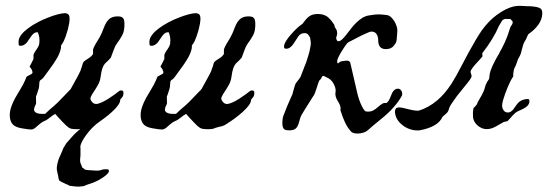

<svg xmlns="http://www.w3.org/2000/svg" viewBox="-20 -444 1945 672"><path d="M14.2 -41.5Q14.2 -56.2 20.5 -73.2Q24.4 -84.5 33.2 -101.1Q39.6 -112.8 49.3 -128.4Q56.2 -140.1 60.1 -147Q63 -152.3 64.9 -156.7Q66.4 -159.7 67.9 -163.1Q69.8 -168 71.3 -171.4Q73.2 -174.8 73.2 -175.8L90.3 -185.1Q90.8 -185.5 91.3 -186Q92.3 -186.5 92.8 -187.5L93.8 -189.5Q93.8 -194.8 90.8 -200.7Q87.9 -206.5 83.5 -210.4Q84.5 -212.4 86.9 -217.3Q88.4 -219.7 88.9 -220.7Q92.8 -228 94.7 -232.4Q96.2 -235.8 97.2 -237.3V-252Q99.1 -258.3 104.5 -266.1Q106.4 -268.6 107.9 -271Q113.3 -278.8 115.2 -283.7Q118.2 -290 118.2 -302.2Q118.2 -308.1 117.7 -312Q116.7 -320.8 112.3 -331.1H109.9Q101.1 -331.1 93.3 -322.3Q89.4 -317.9 84 -309.6Q78.1 -300.3 74.2 -295.4Q64 -283.7 51.8 -283.7Q49.3 -283.7 48.3 -284.2Q46.9 -284.7 45.4 -287.1L44.9 -298.3Q44.9 -310.1 55.2 -323.2Q63.5 -334 78.6 -345.2Q93.3 -356.4 113.3 -366.7Q129.9 -375.5 147.9 -382.3Q166 -389.6 181.6 -393.6Q198.2 -397.9 206.5 -397.9Q215.3 -397.9 220.2 -392.6Q223.6 -388.2 223.6 -378.9Q223.6 -372.1 221.7 -360.4Q219.7 -350.6 217.3 -340.3Q213.9 -328.1 210 -316.9Q206.1 -306.6 203.1 -299.8Q201.7 -296.4 199.7 -293.9Q199.2 -293 198.2 -291.5Q195.8 -288.6 194.8 -286.6Q193.4 -284.7 193.4 -283.7V-276.4Q190.9 -262.2 182.1 -245.1Q176.3 -234.4 166 -219.2Q157.7 -207 149.9 -196.8Q138.2 -181.6 135.3 -176.8Q129.9 -168.5 123 -164.6Q119.6 -162.1 118.7 -159.7Q118.2 -158.2 117.7 -153.8Q117.7 -150.9 117.2 -146.5Q116.7 -142.6 116.7 -140.1Q116.2 -136.2 115.7 -134.8Q115.2 -133.8 114.3 -130.4Q112.8 -125 109.9 -116.7Q109.4 -115.2 109.4 -114.7Q106.4 -106.9 106 -106.4Q105.5 -105.5 106 -98.6Q106.4 -93.3 106.4 -85.4Q106.4 -85.4 106.4 -85.4Q106.4 -81.1 106 -80.1Q105.5 -79.6 104 -76.2Q99.6 -67.4 99.1 -61.5Q98.6 -52.2 109.9 -47.9Q116.7 -45.4 126.5 -45.4H137.7Q139.2 -46.9 142.6 -49.8Q147 -53.7 151.4 -58.1Q155.8 -62 160.2 -65.9Q164.1 -69.3 168.9 -73.2Q182.6 -85 199.2 -103Q210 -114.7 227.1 -131.8Q235.4 -147.5 242.2 -159.2Q254.9 -181.6 260.7 -194.3Q263.2 -199.7 264.6 -205.6Q265.6 -208 266.6 -210.9Q268.6 -216.8 269.5 -221.2Q270.5 -224.6 271 -225.1Q271.5 -227.1 277.8 -231.9Q279.3 -232.9 280.8 -233.9Q288.6 -239.7 293.9 -242.7Q296.9 -244.6 298.3 -246.1Q300.3 -247.6 303.2 -251.5Q305.7 -254.4 305.7 -254.9V-271Q308.1 -278.8 314 -289.1Q316.4 -293 319.3 -297.9Q324.7 -306.2 327.6 -311.5Q332 -319.3 335.9 -328.1Q339.8 -336.9 342.3 -344.2Q347.7 -358.4 353 -366.7Q359.4 -376 367.2 -380.9Q377.4 -386.7 392.1 -386.7Q401.4 -386.7 406.2 -384.3Q410.6 -381.8 413.1 -377Q415 -372.6 415.5 -363.8Q415.5 -360.4 415.5 -356.9Q415.5 -339.8 410.6 -326.7Q407.7 -319.8 401.9 -310.5Q397 -302.2 392.1 -295.9Q384.8 -286.1 381.8 -278.8Q379.9 -274.4 377.9 -269Q376.5 -264.2 373.5 -257.3Q372.1 -252.9 370.6 -249.5Q368.7 -243.7 368.2 -242.7Q367.7 -241.7 364.3 -238.3Q361.8 -235.8 359.9 -233.4Q355.5 -229 350.6 -224.6Q349.1 -223.6 347.2 -221.2Q336.9 -209.5 333 -180.7Q332.5 -176.8 332 -173.8Q329.6 -156.7 319.8 -141.6Q318.8 -139.6 316.4 -135.7Q306.6 -120.6 302.7 -114.3Q296.4 -103.5 296.4 -99.1Q296.4 -94.7 300.8 -88.9Q307.1 -80.1 316.4 -80.1Q323.2 -80.1 335.4 -85.4Q345.7 -89.8 358.9 -98.1Q368.2 -104 381.8 -113.8Q389.2 -119.1 394.5 -123.5Q398.9 -127 401.4 -127.4Q402.3 -127.4 403.8 -127.4Q410.6 -127.4 411.6 -123.5Q412.1 -121.6 412.1 -117.7Q412.1 -114.7 411.6 -113.3Q411.6 -112.8 411.1 -111.3Q411.1 -110.4 411.1 -109.9Q411.1 -108.4 408.7 -105.5Q408.2 -104.5 407.7 -103.5Q404.8 -100.1 402.8 -98.1Q401.4 -96.7 401.4 -96.2L399.4 -86.9Q396.5 -78.6 386.7 -67.4Q379.9 -59.6 370.1 -50.8Q358.9 -40.5 345.2 -30.3Q335 -22.9 331.5 -20.5Q315.9 -9.8 304.2 2Q296.4 9.8 288.1 20Q278.8 31.7 272.5 42Q265.6 53.2 263.2 60.5Q261.2 65.9 261.2 70.3L261.7 75.2V98.6L260.3 115.7Q260.3 119.6 260.7 123Q261.7 127.4 263.7 131.8Q266.1 136.2 267.1 141.6L273.4 146Q275.9 149.4 280.3 150.4Q282.7 150.9 288.1 151.4L319.3 153.3Q328.1 153.3 334.5 150.9Q340.3 148.4 347.7 148.4H354.5Q361.3 148.4 361.3 154.3Q361.3 155.8 360.8 157.2Q359.4 161.6 351.6 168.5Q339.4 179.2 322.3 188Q305.2 196.8 287.1 201.7L272.9 207.5Q267.6 208.5 258.8 209Q253.9 209 251 209Q243.7 209 233.9 207.5Q228.5 207 223.1 206.1L217.3 202.6Q210.9 200.7 204.1 196.8Q200.2 194.8 194.8 192.4L187.5 188L184.6 179.7Q184.6 173.8 182.1 165.5Q181.6 163.6 181.2 161.1Q178.7 152.3 178.7 145Q178.7 139.2 180.7 129.9Q182.1 123 184.1 116.7Q186.5 109.4 191.4 99.1Q193.8 93.8 196.3 87.9L202.1 73.7L212.4 57.1L230.5 36.6Q246.1 18.6 261.2 7.8Q258.3 8.3 252.4 8.3Q252.4 8.3 252.4 8.3Q243.7 8.3 238.8 7.8Q230.5 7.3 225.6 5.4Q220.7 3.4 212.9 -3.4Q207.5 -8.3 199.2 -17.1Q192.4 -23.9 185.5 -31.7Q177.7 -40 173.3 -45.4Q163.6 -40 154.8 -32.7Q144.5 -23.9 134.3 -20Q127.4 -17.1 118.7 -9.8Q115.7 -7.3 112.3 -4.4Q105 2.4 100.6 5.4Q94.7 9.3 89.4 9.3L76.7 8.3Q62.5 6.3 55.2 4.9Q39.6 2 31.2 -3.4Q23.4 -8.3 19 -17.1Q14.2 -27.3 14.2 -41.5Z M472.2 -41.5Q472.2 -56.2 478.5 -73.2Q482.4 -84.5 491.2 -101.1Q497.6 -112.8 507.3 -128.4Q514.2 -140.1 518.1 -147Q521 -152.3 522.9 -156.7Q524.4 -159.7 525.9 -163.1Q527.8 -168 529.3 -171.4Q531.2 -174.8 531.2 -175.8L548.3 -185.1Q548.8 -185.5 549.3 -186Q550.3 -186.5 550.8 -187.5L551.8 -189.5Q551.8 -194.8 548.8 -200.7Q545.9 -206.5 541.5 -210.4Q542.5 -212.4 544.9 -217.3Q546.4 -219.7 546.9 -220.7Q550.8 -228 552.7 -232.4Q554.2 -235.8 555.2 -237.3V-252Q557.1 -258.3 562.5 -266.1Q564.5 -268.6 565.9 -271Q571.3 -278.8 573.2 -283.7Q576.2 -290 576.2 -302.2Q576.2 -308.1 575.7 -312Q574.7 -320.8 570.3 -331.1H567.9Q559.1 -331.1 551.3 -322.3Q547.4 -317.9 542 -309.6Q536.1 -300.3 532.2 -295.4Q522 -283.7 509.8 -283.7Q507.3 -283.7 506.3 -284.2Q504.9 -284.7 503.4 -287.1L502.9 -298.3Q502.9 -310.1 513.2 -323.2Q521.5 -334 536.6 -345.2Q551.3 -356.4 571.3 -366.7Q587.9 -375.5 606 -382.3Q624 -389.6 639.6 -393.6Q656.2 -397.9 664.6 -397.9Q673.3 -397.9 678.2 -392.6Q681.6 -388.2 681.6 -378.9Q681.6 -372.1 679.7 -360.4Q677.7 -350.6 675.3 -340.3Q671.9 -328.1 668 -316.9Q664.1 -306.6 661.1 -299.8Q659.7 -296.4 657.7 -293.9Q657.2 -293 656.2 -291.5Q653.8 -288.6 652.8 -286.6Q651.4 -284.7 651.4 -283.7V-276.4Q648.9 -262.2 640.1 -245.1Q634.3 -234.4 624 -219.2Q615.7 -207 607.9 -196.8Q596.2 -181.6 593.3 -176.8Q587.9 -168.5 581.1 -164.6Q577.6 -162.1 576.7 -159.7Q576.2 -158.2 575.7 -153.8Q575.7 -150.9 575.2 -146.5Q574.7 -142.6 574.7 -140.1Q574.2 -136.2 573.7 -134.8Q573.2 -133.8 572.3 -130.4Q570.8 -125 567.9 -116.7Q567.4 -115.2 567.4 -114.7Q564.5 -106.9 564 -106.4Q563.5 -105.5 564 -98.6Q564.5 -93.3 564.5 -85.4Q564.5 -85.4 564.5 -85.4Q564.5 -81.1 564 -80.1Q563.5 -79.6 562 -76.2Q557.6 -67.4 557.1 -61.5Q556.6 -52.2 567.9 -47.9Q574.7 -45.4 584.5 -45.4H595.7Q597.2 -46.9 600.6 -49.8Q605 -53.7 609.4 -58.1Q613.8 -62 618.2 -65.9Q622.1 -69.3 627 -73.2Q640.6 -85 657.2 -103Q668 -114.7 685.1 -131.8Q693.4 -147.5 700.2 -159.2Q712.9 -181.6 718.8 -194.3Q721.2 -199.7 722.7 -205.6Q723.6 -208 724.6 -210.9Q726.6 -216.8 727.5 -221.2Q728.5 -224.6 729 -225.1Q729.5 -227.1 735.8 -231.9Q737.3 -232.9 738.8 -233.9Q746.6 -239.7 752 -242.7Q754.9 -244.6 756.3 -246.1Q758.3 -247.6 761.2 -251.5Q763.7 -254.4 763.7 -254.9V-271Q766.1 -278.8 772 -289.1Q774.4 -293 777.3 -297.9Q782.7 -306.2 785.6 -311.5Q790 -319.3 793.9 -328.1Q797.9 -336.9 800.3 -344.2Q805.7 -358.4 811 -366.7Q817.4 -376 825.2 -380.9Q835.4 -386.7 850.1 -386.7Q859.4 -386.7 864.3 -384.3Q868.7 -381.8 871.1 -377Q873 -372.6 873.5 -363.8Q873.5 -360.4 873.5 -356.9Q873.5 -339.8 868.7 -326.7Q865.7 -319.8 859.9 -310.5Q855 -302.2 850.1 -295.9Q842.8 -286.1 839.8 -278.8Q837.9 -274.4 835.9 -269Q834.5 -264.2 831.5 -257.3Q830.1 -252.9 828.6 -249.5Q826.7 -243.7 826.2 -242.7Q825.7 -241.7 822.3 -238.3Q819.8 -235.8 817.9 -233.4Q813.5 -229 808.6 -224.6Q807.1 -223.6 805.2 -221.2Q794.9 -209.5 791 -180.7Q790.5 -176.8 790 -173.8Q787.6 -156.7 777.8 -141.6Q776.9 -139.6 774.4 -135.7Q764.6 -120.6 760.7 -114.3Q754.4 -103.5 754.4 -99.1Q754.4 -94.7 758.8 -88.9Q765.1 -80.1 774.4 -80.1Q781.2 -80.1 793.5 -85.4Q803.7 -89.8 816.9 -98.1Q826.2 -104 839.8 -113.8Q847.2 -119.1 852.5 -123.5Q856.9 -127 859.4 -127.4Q860.4 -127.4 861.8 -127.4Q868.7 -127.4 869.6 -123.5Q870.1 -121.6 870.1 -117.7Q870.1 -114.7 869.6 -113.3Q869.6 -112.8 869.1 -111.3Q869.1 -110.4 869.1 -109.9Q869.1 -108.4 866.7 -105.5Q866.2 -104.5 865.7 -103.5Q862.8 -100.1 860.8 -98.1Q859.4 -96.7 859.4 -96.2L857.4 -86.9Q853.5 -76.7 840.3 -63Q830.1 -51.8 814.5 -39.6Q800.8 -28.3 783.7 -17.1Q771 -8.8 767.6 -6.8Q760.3 -2.4 751.5 -1Q749.5 -1 748.5 -0.5Q748 -0.5 746.6 0Q743.2 1 741.2 1.5Q737.8 2.4 734.4 3.4Q732.4 4.4 731 4.9Q726.1 7.3 717.8 7.8Q713.9 8.3 708.5 8.3Q701.7 8.3 697.3 7.8Q688.5 7.3 683.6 5.4Q678.7 3.4 670.9 -3.4Q665.5 -8.3 657.2 -17.1Q650.4 -23.9 643.6 -31.7Q635.7 -40 631.3 -45.4Q621.6 -40 612.8 -32.7Q602.5 -23.9 592.3 -20Q585.4 -17.1 576.7 -9.8Q573.7 -7.3 570.3 -4.4Q563 2.4 558.6 5.4Q552.7 9.3 547.4 9.3L534.7 8.3Q520.5 6.3 513.2 4.9Q497.6 2 489.3 -3.4Q481.4 -8.3 477.1 -17.1Q472.2 -27.3 472.2 -41.5Z M1352.5 -278.3Q1354.5 -279.3 1359.9 -286.1Q1365.2 -292.5 1367.2 -298.3Q1367.7 -299.8 1368.2 -304.4Q1368.7 -309.1 1369.1 -314.9Q1369.6 -320.8 1370.1 -325.9Q1370.6 -331.1 1370.6 -333.5Q1370.6 -333.5 1370.6 -339.4Q1370.6 -344.7 1367.9 -353Q1365.2 -361.3 1360.4 -369.4Q1355.5 -377.4 1349.1 -383.5Q1342.8 -389.6 1335 -391.1Q1328.1 -392.1 1321 -392.8Q1314 -393.6 1307.1 -393.6Q1297.4 -393.6 1289.1 -392.6Q1280.8 -391.6 1272 -390.1Q1258.8 -388.2 1247.3 -380.9Q1235.8 -373.5 1225.8 -363.5Q1215.8 -353.5 1207.3 -342.3Q1198.7 -331.1 1191.2 -321.5Q1183.6 -312 1177 -305.9Q1170.4 -299.8 1164.6 -299.8Q1160.6 -299.8 1158.7 -303.7Q1156.7 -307.6 1156.7 -311.5Q1156.7 -313 1157 -314.9Q1157.2 -316.9 1158.7 -316.9Q1158.7 -317.4 1159.2 -321.3Q1160.2 -326.7 1160.2 -327.1Q1160.2 -327.1 1158.7 -337.9L1151.4 -350.1L1150.4 -356.4Q1143.6 -367.2 1137.7 -374Q1128.9 -384.3 1120.6 -388.7Q1108.4 -395 1092.8 -395Q1083 -395 1075.7 -393.1Q1067.9 -391.1 1061.5 -386.2Q1056.2 -382.3 1049.8 -375Q1044.9 -369.1 1038.6 -360.4Q1032.2 -356.4 1022 -347.7Q1010.3 -336.9 1000.5 -325.7Q989.3 -313.5 982.9 -303.2Q974.1 -290 974.1 -281.2Q974.1 -277.8 975.1 -275.9Q976.6 -273.4 982.4 -273.4Q993.2 -273.4 1002.9 -285.2Q1007.3 -290.5 1013.2 -299.8Q1022.9 -314.9 1023.9 -316.4Q1031.7 -328.1 1046.4 -328.1Q1054.2 -328.1 1059.1 -322.3Q1061.5 -319.3 1065.4 -312.5Q1065.4 -312.5 1067.9 -294.4Q1068.4 -290.5 1065.9 -277.8Q1064 -265.6 1060.5 -253.9Q1058.1 -244.6 1052.2 -227.5Q1050.8 -223.6 1050.3 -222.2Q1047.4 -213.9 1044.9 -209Q1042.5 -203.6 1041.5 -199.7Q1040 -195.8 1035.6 -185.1Q1033.7 -180.2 1033.2 -178.2Q1033.2 -177.7 1032.7 -176.8Q1032.2 -174.8 1028.8 -170.4Q1025.9 -167 1023.9 -163.6Q1021 -159.2 1018.6 -156.7Q1013.7 -151.9 1011.2 -142.1Q1010.3 -138.2 1009.8 -137.2Q1009.3 -136.2 1008.3 -131.8Q1007.3 -128.9 1006.3 -125Q1005.4 -120.6 1004.4 -117.2Q1003.4 -113.3 1002.9 -112.8Q1002.4 -111.8 997.6 -101.1Q985.8 -74.7 984.4 -70.8Q977.5 -52.2 972.2 -39.6Q968.3 -30.3 968.3 -11.7Q968.3 4.4 976.1 9.3Q981 12.2 992.2 12.2Q1004.9 12.2 1012.2 7.8Q1018.1 4.4 1022 -3.4Q1024.9 -9.3 1027.8 -20.5Q1030.3 -31.2 1034.7 -40.5Q1037.1 -45.4 1073.2 -102.5Q1076.7 -107.9 1078.6 -110.8Q1082.5 -116.7 1089.4 -139.2Q1096.7 -164.1 1100.6 -165.5Q1102.1 -166 1104 -169.4Q1105.5 -171.9 1105.5 -172.9Q1107.9 -176.8 1107.9 -176.8Q1108.4 -177.2 1110.4 -178.2Q1112.3 -178.7 1117.2 -176.3Q1119.6 -174.8 1122.1 -173.8Q1139.6 -167 1148.4 -149.4Q1156.7 -133.3 1154.3 -121.1Q1151.4 -106.9 1163.1 -88.9Q1174.8 -70.8 1171.4 -58.6Q1187 -7.3 1206.1 13.2Q1212.4 23.9 1232.4 23.4Q1256.8 22.9 1271.5 8.3Q1277.8 2 1301.3 -17.1Q1326.2 -37.1 1335.4 -45.9Q1347.7 -56.6 1359.9 -71.3Q1378.4 -92.8 1387.2 -110.4Q1389.2 -119.6 1384.3 -127Q1378.9 -135.3 1368.7 -133.3Q1359.4 -131.3 1352.5 -118.7Q1349.6 -112.8 1347.2 -106Q1340.8 -88.4 1332.5 -83.5Q1325.2 -83.5 1325.2 -83.5Q1319.3 -83.5 1305.2 -71.3Q1293 -60.5 1285.6 -57.1Q1275.9 -52.2 1263.2 -53.7Q1259.3 -54.2 1257.8 -55.2Q1257.3 -55.7 1252 -62.5Q1250.5 -64.5 1246.6 -72.3Q1236.3 -92.8 1230 -120.1Q1218.3 -170.9 1206.5 -222.2Q1204.1 -233.9 1188 -231.4L1175.8 -229.5Q1170.4 -229 1163.1 -222.2Q1160.6 -223.1 1160.4 -225.1Q1160.2 -227.1 1160.2 -228Q1160.2 -228 1160.2 -230.5Q1160.2 -234.9 1165 -244.9Q1169.9 -254.9 1176.5 -265.6Q1183.1 -276.4 1189.2 -284.9Q1195.3 -293.5 1198.2 -295.4Q1202.1 -297.9 1214.1 -303.7Q1226.1 -309.6 1238.8 -316.4Q1244.6 -319.8 1263.7 -328.1Q1274.9 -333.5 1279.3 -333.5Q1292 -333.5 1297.9 -324.7Q1303.7 -315.9 1303.7 -303.2Q1303.7 -264.6 1344.2 -273.9Q1344.2 -273.9 1352.5 -278.3Z M1528.8 -35.2Q1513.7 0 1448.7 12.2Q1418.9 14.6 1393.6 -2.4Q1367.7 -20.5 1363.3 -44.9Q1360.8 -56.6 1365.2 -63.5Q1369.1 -70.3 1387.7 -66.9Q1394.5 -65.4 1404.3 -63Q1432.1 -55.7 1445.3 -56.6Q1479.5 -66.9 1509.8 -92.3Q1536.1 -114.3 1560.5 -151.4Q1575.2 -174.3 1599.1 -220.7Q1611.3 -243.7 1620.1 -260.3Q1648.4 -312 1666.5 -337.9Q1690.4 -371.1 1719.2 -392.1Q1750 -414.6 1775.9 -420.9Q1791 -424.8 1814.5 -422.9Q1820.8 -422.4 1823.2 -422.4Q1823.2 -422.4 1832 -422.4Q1862.8 -420.9 1872.1 -414.1Q1878.9 -408.7 1877.9 -393.6Q1875 -356.4 1828.6 -323.7Q1828.6 -323.7 1820.3 -305.2Q1815.9 -298.8 1813.5 -293Q1811 -288.1 1809.1 -279.8Q1808.1 -276.9 1806.6 -271Q1803.7 -257.8 1801.3 -252.4Q1799.8 -248.5 1797.9 -245.6Q1793.5 -239.7 1789.1 -225.6Q1786.6 -217.8 1785.2 -214.8Q1783.7 -212.9 1782.2 -209Q1778.8 -202.1 1777.8 -195.8Q1777.8 -194.3 1777.3 -190.9Q1775.9 -185.5 1776.4 -181.6Q1776.9 -178.7 1776.4 -177.2Q1775.9 -176.8 1774.9 -174.3Q1773.9 -171.9 1772.9 -170.9Q1771 -168.9 1764.6 -155.8Q1756.3 -138.7 1748 -115.7Q1743.7 -103.5 1740.7 -93.3Q1737.3 -80.1 1737.3 -72.8Q1737.8 -65.4 1741.7 -59.1Q1747.6 -49.8 1758.3 -50.3Q1767.6 -50.3 1776.9 -61.5Q1778.8 -64.5 1782.2 -69.3Q1791.5 -83 1797.9 -87.9Q1807.1 -95.2 1821.8 -97.2Q1827.6 -97.7 1829.6 -97.2Q1832.5 -96.7 1833 -91.3Q1833.5 -83 1827.6 -75.2Q1822.8 -69.3 1813.5 -64.5Q1808.1 -61.5 1802.7 -59.1Q1791.5 -54.7 1786.1 -50.8Q1783.7 -48.8 1781.7 -46.9Q1774.9 -41 1770 -34.7Q1766.6 -30.8 1762.7 -26.9Q1758.3 -22.5 1757.8 -21.5Q1757.3 -20.5 1751 -18.6Q1747.6 -17.6 1746.6 -18.1Q1745.1 -18.6 1731.4 -10.3Q1724.1 -5.9 1718.3 -2.9Q1709.5 2 1703.1 4.4Q1693.8 7.8 1685.1 7.8Q1675.3 8.3 1665 3.9Q1656.7 0 1649.9 -6.3Q1642.1 -13.7 1638.2 -23.4Q1634.8 -31.7 1635.3 -45.4Q1635.3 -46.9 1635.3 -50.8Q1636.2 -66.4 1638.7 -67.4Q1639.2 -67.4 1640.6 -68.8Q1643.1 -71.3 1645 -73.7Q1647 -76.2 1647 -76.2Q1650.9 -81.1 1650.4 -81.5Q1649.4 -82.5 1658.2 -97.2Q1674.3 -124 1677.2 -137.7Q1678.2 -143.6 1682.1 -151.4Q1685.1 -158.2 1688.5 -162.6Q1692.9 -168 1692.9 -175.3Q1692.9 -193.4 1710.4 -227.1Q1717.3 -240.7 1727.1 -256.8L1731.4 -266.1Q1731.9 -265.6 1738.8 -279.3Q1754.4 -309.6 1763.2 -339.8Q1763.7 -342.3 1766.1 -348.1Q1769 -354.5 1771.5 -356.9Q1774.4 -360.4 1774.4 -366.7Q1774.4 -369.1 1772.5 -371.1Q1771.5 -372.1 1769.5 -374Q1765.1 -379.4 1764.2 -377.9Q1763.7 -377 1758.8 -377.4Q1753.4 -377.9 1750 -377.9Q1738.3 -377 1733.9 -365.7Q1730 -359.4 1726.1 -353Q1707.5 -308.6 1668 -257.8Q1668 -249.5 1668.9 -247.1Q1665.5 -242.2 1655.8 -231.9Q1628.9 -203.6 1627 -194.3Q1626.5 -190.4 1629.4 -183.6Q1631.8 -177.7 1628.9 -171.9Q1625 -163.6 1598.1 -131.3Q1575.7 -104.5 1567.9 -91.8Q1564.9 -86.9 1561.5 -82.5Q1553.2 -71.3 1550.8 -61Q1548.8 -53.7 1545.4 -50.3Q1545.4 -50.3 1541.5 -46.4Z"/></svg>

Font: IM FELL English
Style: Italic
Weight: 400
Italic angle: -18°
Designer: Igino Marini
Foundry: Igino Marini
Version: 3.00